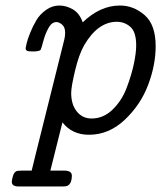

<svg xmlns="http://www.w3.org/2000/svg" viewBox="-20 -484 590 698"><path d="M22.9 176.8Q22.9 169.9 26.9 156.5Q30.8 143.1 38.1 139.2Q42 136.2 59.1 136.2H95.2Q97.2 127.4 101.6 110.1Q106 92.8 107.9 84L213.9 -340.8Q216.8 -353 216.8 -365.2Q216.8 -385.3 205.8 -394.5Q194.8 -403.8 185.1 -403.8Q168 -403.8 156 -381.8Q144 -359.9 137 -333Q129.9 -306.2 127.9 -303.2Q124 -297.4 102.1 -296.9Q84 -296.9 78.6 -299.3Q73.2 -301.8 73.2 -309.1Q73.2 -311 76.7 -325.9Q80.1 -340.8 89.6 -364.5Q99.1 -388.2 112.1 -410.2Q125 -432.1 147.5 -448Q169.9 -463.9 195.8 -463.9Q220.7 -463.9 244.9 -450Q269 -436 280.8 -402.8Q343.8 -463.9 416 -463.9Q465.8 -463.9 505.9 -429Q545.9 -394 545.9 -315.9Q545.9 -248 518.6 -175.5Q491.2 -103 433.6 -48.6Q376 5.9 303.2 5.9Q242.2 5.9 207 -39.1L163.1 136.2H212.9Q240.7 136.2 241.2 153.8Q241.2 184.6 224.1 191.9Q219.2 193.8 209 193.8H46.9Q22.9 193.8 22.9 176.8ZM238.8 -146Q238.8 -104 259.3 -78.6Q279.8 -53.2 313 -53.2Q356 -53.2 389.4 -85.7Q422.9 -118.2 440.4 -164.6Q458 -210.9 466.6 -251.5Q475.1 -292 475.1 -318.8Q475.1 -367.7 454.1 -386.2Q433.1 -404.8 404.8 -404.8Q335.9 -404.8 286.1 -319.8Q267.1 -286.6 252.9 -227.3Q238.8 -168 238.8 -146Z"/></svg>

Font: CMU Concrete
Style: Italic
Weight: 500
Italic angle: -14.04°
Version: Version 0.7.0